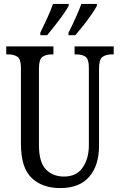

<svg xmlns="http://www.w3.org/2000/svg" viewBox="-20 -951 613 981"><path d="M288 10Q196 10 141.5 -42Q87 -94 87 -216V-605Q87 -649 69 -661Q51 -673 23 -673H12V-714H253V-673H243Q215 -673 197 -660.5Q179 -648 179 -601V-210Q179 -122 214.5 -85.5Q250 -49 307 -49Q371 -49 402.5 -95Q434 -141 434 -208V-605Q434 -649 417 -661Q400 -673 371 -673H361V-714H561V-673H550Q522 -673 504 -660.5Q486 -648 486 -601V-206Q486 -106 436 -48Q386 10 288 10ZM330 -784Q350 -823 366.5 -860Q383 -897 396 -931H475V-921Q466 -904 447 -876.5Q428 -849 406 -821Q384 -793 365 -771H330ZM186 -784Q205 -823 222 -860Q239 -897 251 -931H331V-921Q322 -904 302.5 -876.5Q283 -849 261 -821Q239 -793 221 -771H186Z"/></svg>

Font: Noto Serif Khmer ExtraCondensed
Style: Regular
Weight: 400
Width: 2
Designer: Danh Hong and the Monotype Design Team
Foundry: Monotype Imaging Inc.
Version: Version 2.004; ttfautohint (v1.8.4.7-5d5b)